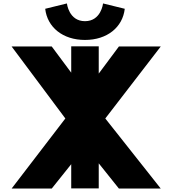

<svg xmlns="http://www.w3.org/2000/svg" viewBox="-20 -1095 1001 1115"><path d="M913.5 0 591.5 -407 913.5 -825H670.5L553.4 -667.7V-826H393.6V-673L280.5 -825H47.5L359.5 -407L47.5 0H280.5L393.6 -141.5V-1H553.4V-146.5L670.5 0ZM578.5 -1075C578.5 -1075 567.5 -972 473.5 -972C379.5 -972 368.5 -1075 368.5 -1075L242.5 -1044C254.5 -937 344.5 -863 473.5 -863C602.5 -863 692.5 -937 704.5 -1044Z"/></svg>

Font: Sztylet
Style: Bd
Weight: 700
Foundry: Cannot Into Space Fonts, PlusOne Fonts
Version: Version 0.12